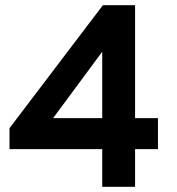

<svg xmlns="http://www.w3.org/2000/svg" viewBox="-20 -720 683 740"><path d="M374 0V-145.2H16.6V-226L376.6 -700H500.6V-264.6H588.8V-145.2H500.6V0ZM184.6 -264.6H374V-520.6Z"/></svg>

Font: Overpass
Style: Regular
Weight: 400
Designer: Delve Withrington, Dave Bailey, Thomas Jockin
Foundry: Delve Fonts LLC
Version: Version 4.000